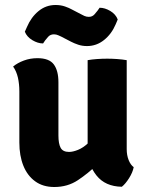

<svg xmlns="http://www.w3.org/2000/svg" viewBox="-20 -740 589 769"><path d="M487.5 -142.5Q487.5 -118.5 495.2 -99Q503 -79.5 515.5 -70.5Q511.5 -49.5 497 -26.5Q482.5 -3.5 468 8Q401.5 7 366.2 -37.5Q331 -82 331 -144.5V-499Q347 -502 368.2 -503.5Q389.5 -505 409.5 -505Q429 -505 449.8 -503.5Q470.5 -502 487.5 -499ZM57.5 -374Q57.5 -403.5 51.8 -429Q46 -454.5 32.5 -473.5Q50 -488 75.5 -497.5Q101 -507 130 -507Q177 -507 195.5 -482Q214 -457 214 -410.5V-197.5Q214 -164 223 -147.8Q232 -131.5 256.5 -131.5Q272 -131.5 292.5 -139.8Q313 -148 333.2 -167Q353.5 -186 368.5 -217V-80.5Q333.5 -46 292.2 -18.5Q251 9 197.5 9Q152 9 120.8 -13.8Q89.5 -36.5 73.5 -76.5Q57.5 -116.5 57.5 -169ZM328.5 -555.5Q309.5 -555.5 293.2 -561Q277 -566.5 264.5 -573L225 -593.5Q221.5 -595 213.2 -598.8Q205 -602.5 196 -602.5Q182 -602.5 173.2 -593Q164.5 -583.5 161 -578.5L152.5 -566Q131.5 -566 109.5 -579.2Q87.5 -592.5 79.5 -613L88 -632Q104.5 -671 134.2 -695.5Q164 -720 202.5 -720Q223.5 -720 240.5 -714Q257.5 -708 267 -702.5L306.5 -682Q309.5 -680 318 -676.2Q326.5 -672.5 335.5 -672.5Q349.5 -672.5 358.2 -682.2Q367 -692 370.5 -697L379 -709Q400 -709 421.8 -696Q443.5 -683 451.5 -662L443.5 -643Q427 -604 396.8 -579.8Q366.5 -555.5 328.5 -555.5Z"/></svg>

Font: Signika Light
Style: Bold
Weight: 700
Version: Version 2.003;gftools[0.9.32]